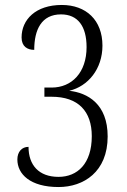

<svg xmlns="http://www.w3.org/2000/svg" viewBox="-20 -744 512 774"><path d="M216 10C317 10 414 -51 414 -194C414 -325 333 -370 259 -378C335 -396 393 -466 393 -560C393 -663 327 -724 229 -724C124 -724 67 -665 67 -593C67 -556 91 -543 118 -543C118 -624 147 -686 226 -686C294 -686 329 -638 329 -554C329 -452 270 -391 188 -391H159V-354H188C296 -354 350 -295 350 -195C350 -84 292 -31 216 -31C136 -31 95 -79 95 -152C68 -152 50 -132 50 -101C50 -42 102 10 216 10Z"/></svg>

Font: Noto Serif Devanagari Condensed Light
Style: Regular
Weight: 300
Width: 3
Designer: Universal Thirst, Indian Type Foundry and the Monotype Design Team
Foundry: Monotype Imaging Inc.
Version: Version 2.004